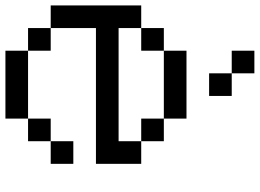

<svg xmlns="http://www.w3.org/2000/svg" viewBox="-145 -812 957 707"><g transform="rotate(90 333.5 -458.5)"><path d="M0 -166.7V-500H83.3V-416.7H500V-500H583.3V-333.3H83.3V-166.7ZM166.7 -166.7V-83.3H83.3V-166.7ZM166.7 -83.3H416.7V0H166.7ZM166.7 -583.3V-500H83.3V-583.3ZM166.7 -833.3V-916.7H250V-833.3ZM166.7 -666.7H416.7V-583.3H166.7ZM333.3 -833.3V-750H250V-833.3ZM500 -166.7V-83.3H416.7V-166.7ZM500 -250H583.3V-166.7H500ZM500 -583.3V-500H416.7V-583.3Z"/></g></svg>

Font: Galmuri11 Regular
Style: Regular
Weight: 400
Designer: Minseo Lee (Quiple)
Version: Version 2.356;hotconv 1.1.0;makeotfexe 2.6.0 DEVELOPMENT